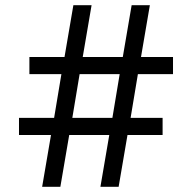

<svg xmlns="http://www.w3.org/2000/svg" viewBox="-20 -718 738 738"><path d="M366 0H436L470 -199H605V-265H482L510 -433H645V-499H522L556 -698H486L452 -499H298L332 -698H262L228 -499H93V-433H216L188 -265H53V-199H176L142 0H212L246 -199H400ZM258 -265 286 -433H440L412 -265Z"/></svg>

Font: IBM Plex Arabic Text
Style: Regular
Weight: 450
Designer: Mike Abbink, Paul van der Laan, Pieter van Rosmalen, Wael Morcos, Khajak Apelian
Foundry: Bold Monday
Version: Version 1.0